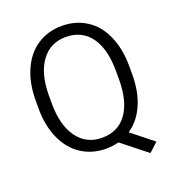

<svg xmlns="http://www.w3.org/2000/svg" viewBox="-148 -839 984 1074"><g transform="rotate(-20 344.0 -302.0)"><path d="M618.2 -378.9C618.2 -448.7 606.4 -509.3 583.5 -561C560.5 -613.3 528.3 -652.3 485.8 -679.7C443.8 -707 395 -720.7 338.9 -720.7C284.2 -720.7 235.8 -706.5 193.8 -679.2C151.4 -651.4 118.7 -611.8 95.7 -559.6C72.3 -507.3 60.5 -446.8 60.5 -377.9V-325.7C61 -258.3 73.2 -199.2 96.7 -147.9C120.1 -97.2 152.3 -58.6 194.8 -31.2C236.8 -3.9 285.2 9.8 339.8 9.8C365.2 9.8 389.2 6.8 412.1 1L416 0.5L563.5 117.7L616.7 68.8L488.8 -33.2L496.6 -39.1C535.2 -66.9 564.9 -105.5 585.9 -154.8C607.4 -204.1 618.2 -263.7 618.2 -332.5ZM539.1 -324.7C538.1 -238.8 520.5 -172.4 486.3 -126C451.7 -78.6 402.8 -55.2 339.8 -55.2C276.9 -55.2 227.5 -80.1 191.9 -130.4C156.7 -179.7 139.6 -247.6 139.6 -332V-385.7C141.1 -469.2 158.7 -535.2 193.8 -582.5C228.5 -630.4 277.8 -654.8 338.9 -654.8C403.3 -654.8 453.1 -630.4 487.8 -582C522 -534.2 539.1 -466.3 539.1 -378.9Z"/></g></svg>

Font: Shabnam Light
Style: Regular
Weight: 300
Foundry: DejaVu fonts team - Redesigned by Saber Rastikerdar - Based on Vazir font
Version: Version 5.0.1